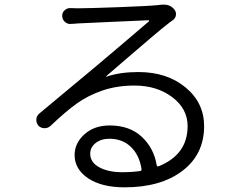

<svg xmlns="http://www.w3.org/2000/svg" viewBox="-20 -762 1040 818"><path d="M501 -28.3Q541 -28.3 576.2 -33.2Q584 -34.2 583 -41Q574.2 -100.6 538.1 -135.7Q502 -170.9 446.3 -170.9Q411.1 -170.9 387.7 -152.8Q364.3 -134.8 364.3 -107.4Q364.3 -70.3 402.8 -49.3Q441.4 -28.3 501 -28.3ZM668.9 -742.2Q673.8 -742.2 678.7 -742.2Q706.1 -742.2 722.7 -721.7Q731.4 -710.9 729.5 -697.3Q727.5 -683.6 715.8 -675.8Q700.2 -665 692.4 -658.2Q671.9 -642.6 626 -603.5Q580.1 -564.5 521 -513.7Q461.9 -462.9 432.6 -437.5Q431.6 -437.5 432.1 -436Q432.6 -434.6 433.6 -435.5Q492.2 -455.1 569.3 -455.1Q691.4 -455.1 770.5 -389.6Q849.6 -324.2 849.6 -224.6Q849.6 -104.5 757.3 -34.2Q665 36.1 510.7 36.1Q413.1 36.1 355.5 -2.4Q297.9 -41 297.9 -101.6Q297.9 -152.3 339.8 -189.9Q381.8 -227.5 447.3 -227.5Q532.2 -227.5 584 -179.2Q635.7 -130.9 647.5 -58.6Q649.4 -50.8 656.2 -53.7Q779.3 -103.5 779.3 -224.6Q779.3 -298.8 713.9 -348.1Q648.4 -397.5 552.7 -397.5Q478.5 -397.5 417 -376.5Q355.5 -355.5 307.6 -321.3Q259.8 -287.1 196.3 -226.6Q185.5 -215.8 169.9 -215.8Q154.3 -215.8 143.6 -226.6Q134.8 -237.3 134.8 -251Q134.8 -267.6 147.5 -278.3Q192.4 -315.4 279.3 -388.2Q366.2 -460.9 387.7 -478.5Q498 -571.3 614.3 -670.9Q616.2 -672.9 615.2 -674.3Q614.3 -675.8 612.3 -675.8Q581.1 -674.8 457.5 -668.9Q334 -663.1 309.6 -662.1Q304.7 -661.1 283.2 -660.2Q268.6 -658.2 256.8 -668.5Q245.1 -678.7 245.1 -693.4Q244.1 -708 255.4 -718.3Q266.6 -728.5 281.2 -727.5Q295.9 -726.6 310.5 -726.6Q353.5 -726.6 484.4 -731.4Q615.2 -736.3 652.3 -740.2Q662.1 -741.2 668.9 -742.2Z"/></svg>

Font: Gen Jyuu Gothic Normal
Style: Regular
Weight: 300
Designer: [Source Han Sans]
Ryoko NISHIZUKA  (kana & ideographs); Paul D. Hunt (Latin, Greek & Cyrillic); Wenlong ZHANG  (bopomofo
Version: Version 1.002.20150607